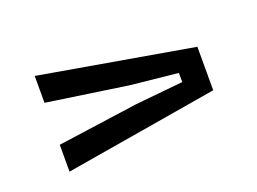

<svg xmlns="http://www.w3.org/2000/svg" viewBox="-49 -595 551 411"><g transform="rotate(-20 226.0 -390.0)"><path d="M51.9 -280.5V-341.7L235.5 -367.4L344.2 -378.2V-399L236.3 -410.2L51.9 -437.3V-498.5L400.5 -438.1V-339Z"/></g></svg>

Font: Big Shoulders Display SC Thin
Style: Regular
Weight: 100
Designer: Patric King
Foundry: XO Type Co
Version: Version 2.002